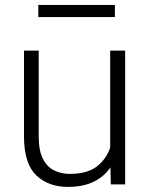

<svg xmlns="http://www.w3.org/2000/svg" viewBox="-20 -728 589 758"><path d="M417.5 0 416 -67.4Q391.6 -31.2 350.1 -10.7Q308.6 9.8 248 9.8Q170.4 9.8 122.6 -36.4Q74.7 -82.5 74.7 -190.4V-528.3H132.8V-189.5Q132.8 -133.3 149.4 -101.1Q166 -68.8 193.8 -55.2Q221.7 -41.5 254.9 -41.5Q324.7 -41.5 362.5 -71Q400.4 -100.6 415 -145.5V-528.3H474.1V0ZM433.6 -708.5V-660.6H131.3V-708.5Z"/></svg>

Font: Vazirmatn RD FD ExtraLight
Style: Regular
Weight: 200
Designer: Saber Rastikerdar
Foundry: Saber Rastikerdar
Version: Version 33.003